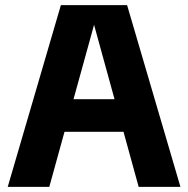

<svg xmlns="http://www.w3.org/2000/svg" viewBox="-20 -725 730 745"><path d="M10 0 216.2 -705H473.2L680.1 0H518L345 -628.7L171.3 0ZM181.3 -213.6V-340H508V-213.6Z"/></svg>

Font: TikTok Sans Light
Style: Regular
Weight: 300
Version: Version 4.000